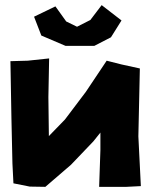

<svg xmlns="http://www.w3.org/2000/svg" viewBox="-20 -726 591 746"><path d="M195.3 -701.2 112.3 -661.1 140.6 -587.9 234.4 -547.9H346.7L411.1 -581.1L452.1 -646.5L375 -706.1L331.1 -648.4L279.3 -622.1L237.3 -642.6ZM20.5 -488.3 24.4 -267.6 28.3 -90.8 32.2 -13.7 95.7 -1 156.2 0 255.9 -85.9 342.8 -176.8 370.1 -210.9V-142.6L365.2 0H470.7L527.3 -2.9L517.6 -196.3L523.4 -460L452.1 -475.6L394.5 -490.2L313.5 -369.1L232.4 -261.7L169.9 -197.3L168 -348.6L170.9 -499L87.9 -490.2Z"/></svg>

Font: MaokenAssortedSans-Lite
Style: Lite
Weight: 400
Version: Version 1.400